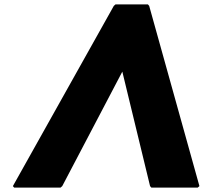

<svg xmlns="http://www.w3.org/2000/svg" viewBox="-20 -852 971 879"><path d="M663 -825 657 -832H509L501 -825L39 0L45 7H257L265 0L540 -524L667 0L673 7H885L893 0Z"/></svg>

Font: Hussar Woodtype
Style: BlkObl
Weight: 900
Foundry: Cannot Into Space Fonts
Version: Version 1.07